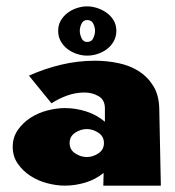

<svg xmlns="http://www.w3.org/2000/svg" viewBox="-20 -584 550 604"><path d="M253 -178Q234 -178 216.5 -166.5Q199 -155 199 -134Q199 -113 216.5 -101.5Q234 -90 253 -90Q272 -90 289.5 -101.5Q307 -113 307 -134Q307 -155 289.5 -166.5Q272 -178 253 -178ZM305 0 306 -40Q280 -19 248 -9.5Q216 0 184 0Q158 0 129 -7.5Q100 -15 76 -30.5Q52 -46 36 -69Q20 -92 20 -122Q20 -152 36 -175Q52 -198 76 -213.5Q100 -229 129 -236.5Q158 -244 184 -244Q218 -244 251 -233.5Q284 -223 310 -201V-243Q310 -270 290 -281.5Q270 -293 246 -293Q218 -293 191.5 -283.5Q165 -274 142 -259L71 -346Q120 -368 172.5 -380.5Q225 -393 279 -393Q316 -393 352 -385.5Q388 -378 416 -360.5Q444 -343 462 -314Q480 -285 481 -243L486 0ZM254 -564Q270 -564 286.5 -558.5Q303 -553 316.5 -543Q330 -533 338 -519Q346 -505 346 -487Q346 -469 338 -454.5Q330 -440 317 -430Q304 -420 287.5 -414.5Q271 -409 254 -409Q238 -409 221.5 -414.5Q205 -420 192 -430Q179 -440 171 -454.5Q163 -469 163 -487Q163 -505 171 -519Q179 -533 192 -543Q205 -553 221.5 -558.5Q238 -564 254 -564ZM254 -521Q242 -521 236.5 -509.5Q231 -498 231 -487Q231 -476 236.5 -464Q242 -452 254 -452Q268 -452 273.5 -464Q279 -476 279 -487Q279 -498 273.5 -509.5Q268 -521 254 -521Z"/></svg>

Font: CAT Rhythmus
Style: Regular
Weight: 400
Designer: Peter Wiegel nach alter Vorlage
Foundry: Peter Wiegel
Version: 1.000